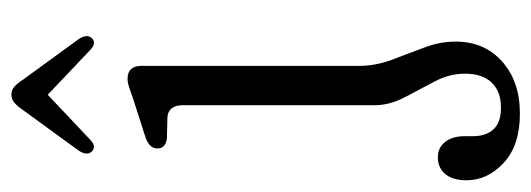

<svg xmlns="http://www.w3.org/2000/svg" viewBox="-342 -394 951 344"><g transform="rotate(-90 134.0 -222.5)"><path d="M187.5 -54.5Q187.5 -26 198.2 3Q209 32 220 60.8Q231 89.5 231 117.5Q231 169.5 195.2 201.2Q159.5 233 102 233Q45 233 13.8 204Q-17.5 175 -17.5 137.5Q-17.5 112.5 -6.2 99.2Q5 86 23.5 86Q41 86 51.2 99Q61.5 112 61.5 134.5V149Q61.5 172.5 74.2 186Q87 199.5 113.5 199Q141.5 199 157.5 182.5Q173.5 166 173.5 134Q173.5 106.5 159.2 79.8Q145 53 131 26.2Q117 -0.5 117 -27.5V-370.5Q117 -396.5 96 -398.5L57 -399.5Q39.5 -402 39.5 -416.5Q39.5 -431 60 -438L125.5 -459Q136.5 -462.5 146.5 -466.2Q156.5 -470 164 -470Q187.5 -470 187.5 -445ZM54.8 -536.5Q43.2 -525.5 34.5 -533.5Q25.8 -542 35.3 -557L109.2 -658.5Q115.8 -668 121.8 -673Q127.9 -678 136.2 -678Q144 -678 149.9 -673Q155.7 -668 161.9 -658.5L235.8 -557Q245.3 -542 236.6 -533.5Q228.3 -525.5 216.3 -536.5L135.7 -613Z"/></g></svg>

Font: Fraunces 9pt SuperSoft Light
Style: Regular
Weight: 300
Version: Version 1.000;[b76b70a41]